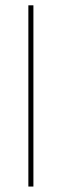

<svg xmlns="http://www.w3.org/2000/svg" viewBox="-20 -684 226 704"><path d="M84 0V-664.5H102.5V0Z"/></svg>

Font: Anek Telugu Medium Thin
Style: Regular
Weight: 250
Version: Version 1.003